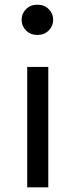

<svg xmlns="http://www.w3.org/2000/svg" viewBox="-20 -634 322 827"><path d="M189.9 -502.7Q170.9 -483.4 141.1 -483.4Q111.3 -483.4 92.3 -502.7Q73.2 -522 73.2 -548.8Q73.2 -575.7 92.3 -594.7Q111.3 -613.8 141.1 -613.8Q170.9 -613.8 189.9 -594.7Q209 -575.7 209 -548.8Q209 -522 189.9 -502.7ZM97.2 172.9V-345.7H188V172.9Z"/></svg>

Font: Voltaire
Style: Regular
Weight: 400
Designer: Yvonne Schttler
Foundry: Yvonne Schttler
Version: Version 1.003